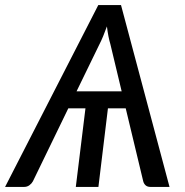

<svg xmlns="http://www.w3.org/2000/svg" viewBox="-55 -736 728 756"><path d="M612.5 0H537.5Q525.5 0 518.5 -6.2Q511.5 -12.5 509 -22L440 -309.5H370L332.5 0H243.5L281.5 -309.5H214L74.5 -22Q70 -13.5 61 -6.8Q52 0 40 0H-35L332 -716H421.5ZM246.5 -376.5H424L379.5 -562.5Q375.5 -575.5 372 -593.2Q368.5 -611 366 -632Q358.5 -611 351 -593Q343.5 -575 336.5 -561.5Z"/></svg>

Font: Lato
Style: Italic
Weight: 400
Italic angle: -7°
Designer: Lukasz Dziedzic
Foundry: tyPoland Lukasz Dziedzic
Version: Version 2.007; 2014-02-27